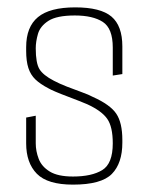

<svg xmlns="http://www.w3.org/2000/svg" viewBox="-20 -495 404 521"><path d="M178 6Q109 6 80 -23.5Q51 -53 51 -106V-176L77 -181V-106Q77 -85 85 -64Q93 -43 115 -29.5Q137 -16 178 -16Q229 -16 257.5 -33.5Q286 -51 286 -106Q286 -151 271 -172.5Q256 -194 217 -212Q210 -215 195 -221Q180 -227 162.5 -233.5Q145 -240 131 -246Q117 -252 112 -255Q89 -267 76 -279.5Q63 -292 57 -310.5Q51 -329 51 -357V-367Q51 -422 83 -448.5Q115 -475 184 -475Q253 -475 282.5 -450Q312 -425 312 -369V-294L286 -290V-366Q286 -418 259 -435.5Q232 -453 183 -453Q134 -453 111.5 -438.5Q89 -424 83 -403Q77 -382 77 -364Q77 -324 87 -307.5Q97 -291 126 -276Q141 -268 161.5 -260Q182 -252 201.5 -245Q221 -238 232 -232Q279 -211 295.5 -186.5Q312 -162 312 -115V-108Q312 -52 283.5 -23Q255 6 178 6Z"/></svg>

Font: Smooch Sans Thin ExtraLight
Style: Regular
Weight: 250
Version: Version 1.010